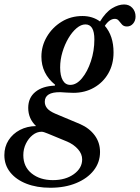

<svg xmlns="http://www.w3.org/2000/svg" viewBox="-115 -610 642 881"><path d="M116 251.5Q54 251.5 6.5 233Q-41 214.5 -68 180.8Q-95 147 -95 102Q-95 63.5 -75.8 33.5Q-56.5 3.5 -23.5 -13.8Q9.5 -31 50.5 -31.5Q14.5 -65.5 14.5 -115Q14.5 -161.5 47.2 -188.2Q80 -215 136.5 -217L138 -221Q75 -272 75 -350Q75 -399 100 -441.5Q125 -484 167.5 -510.2Q210 -536.5 263.5 -536.5Q309.5 -536.5 344 -511.5Q370 -554 399 -571.8Q428 -589.5 454.5 -589.5Q478 -589.5 492.5 -573.5Q507 -557.5 507 -534Q507 -515 495.8 -501.8Q484.5 -488.5 467.5 -488.5Q453 -488.5 445 -497.2Q437 -506 430.2 -514.8Q423.5 -523.5 412 -523.5Q387.5 -523.5 366 -491.5Q406 -445.5 406 -369.5Q406 -315 382 -273.2Q358 -231.5 316.2 -207.8Q274.5 -184 221.5 -184Q206.5 -184 190.8 -185.2Q175 -186.5 162 -187Q90.5 -188 90.5 -143Q90.5 -126.5 101.2 -113.2Q112 -100 138.5 -88.5L253 -40.5Q295 -22 319.5 11Q344 44 344 87.5Q344 135 315 172Q286 209 234.5 230.2Q183 251.5 116 251.5ZM207.5 -220.5Q236 -220.5 261.2 -251Q286.5 -281.5 302.2 -329.2Q318 -377 318 -429Q318 -498 277 -498Q257 -498 236.5 -480.8Q216 -463.5 199 -434.8Q182 -406 171.5 -371Q161 -336 161 -300.5Q161 -262.5 173 -241.5Q185 -220.5 207.5 -220.5ZM127.5 216.5Q186 216.5 224 189Q262 161.5 262 121.5Q262 96.5 243.2 75Q224.5 53.5 194 40L104.5 3Q84.5 -5.5 76 -5.5Q54 -5.5 35 9.5Q16 24.5 4 49Q-8 73.5 -8 102Q-8 155 30.2 185.8Q68.5 216.5 127.5 216.5Z"/></svg>

Font: Libre Caslon Condensed Medium Italic
Style: Regular
Weight: 500
Italic angle: -22.583°
Designer: Pablo Impallari, Rodrigo Fuenzalida, Katja Schimmel, Ertekin Erdin
Foundry: Pablo Impallari, Rodrigo Fuenzalida
Version: Version 2.000; ttfautohint (v1.8.4.7-5d5b);gftools[0.9.33]